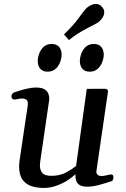

<svg xmlns="http://www.w3.org/2000/svg" viewBox="-20 -932 636 966"><path d="M200.7 13.7Q168.9 13.7 140.4 5.1Q111.8 -3.4 94 -27.1Q76.2 -50.8 76.2 -95.2Q76.2 -111.8 79.6 -132.3L119.6 -401.4Q120.1 -404.8 120.1 -410.2Q120.1 -426.3 111.6 -431.4Q103 -436.5 91.3 -436.5Q81.1 -436.5 69.8 -433.8Q58.6 -431.2 51.8 -431.2Q40 -431.2 37.6 -445.3Q36.6 -450.7 40.3 -457.8Q43.9 -464.8 51.8 -467.3Q123.5 -491.7 160.2 -491.7Q189.5 -491.7 203.9 -482.7Q218.3 -473.6 223.1 -460.9Q228 -448.2 228 -437Q228 -429.2 226.8 -423.3Q225.6 -417.5 225.6 -416L182.6 -121.6Q182.1 -116.2 181.4 -110.4Q180.7 -104.5 180.7 -99.1Q180.7 -78.1 192.4 -62.7Q204.1 -47.4 238.3 -47.4Q280.8 -47.4 311 -63.5Q341.3 -79.6 362.8 -97.2L416.5 -484.9L507.3 -485.4Q523.4 -485.4 523.4 -471.7L465.3 -72.8Q463.4 -60.5 470.2 -53.5Q477.1 -46.4 491.7 -46.4Q501 -46.4 515.6 -50Q530.3 -53.7 537.6 -54.2Q543 -54.7 546.9 -51.8Q550.8 -48.8 550.8 -38.6Q550.8 -33.2 548.6 -27.8Q546.4 -22.5 540 -20Q511.2 -10.3 478.5 -1.5Q445.8 7.3 419.9 7.3Q392.6 7.3 379.6 -1.7Q366.7 -10.7 363 -23.9Q359.4 -37.1 359.4 -48.8Q359.4 -50.3 359.4 -52.2Q359.4 -54.2 359.4 -56.2Q345.2 -41 319.8 -24.7Q294.4 -8.3 262.9 2.7Q231.4 13.7 200.7 13.7ZM431.6 -571.3Q406.7 -571.3 394.3 -586.2Q381.8 -601.1 381.8 -625Q381.8 -633.3 383.3 -641.1Q388.7 -671.4 406.2 -691.2Q423.8 -710.9 452.1 -710.9Q476.6 -710.9 489.3 -696Q502 -681.2 502 -656.7Q502 -653.3 501.7 -649.2Q501.5 -645 500.5 -641.1Q495.1 -611.3 477.5 -591.3Q460 -571.3 431.6 -571.3ZM219.7 -571.3Q195.3 -571.3 182.6 -586.2Q169.9 -601.1 169.9 -625Q169.9 -633.3 171.4 -641.1Q176.8 -671.4 194.3 -691.2Q211.9 -710.9 240.2 -710.9Q264.6 -710.9 277.3 -696Q290 -681.2 290 -656.7Q290 -653.3 289.8 -649.2Q289.6 -645 288.6 -641.1Q283.2 -611.3 265.6 -591.3Q248 -571.3 219.7 -571.3ZM326.7 -730.5 301.8 -758.8Q351.1 -806.2 378.4 -844.7Q405.8 -883.3 418.5 -894Q427.7 -901.4 439 -906.7Q450.2 -912.1 462.4 -912.1Q471.2 -912.1 479.7 -908.2Q488.3 -904.3 494.6 -895.5Q504.4 -884.3 504.4 -870.1Q504.4 -856.4 496.8 -844.7Q489.3 -833 479.5 -823.7Q470.7 -816.4 447.3 -804.7Q423.8 -793 392.1 -775.1Q360.4 -757.3 326.7 -730.5Z"/></svg>

Font: Gelasio Medium
Style: Italic
Weight: 500
Italic angle: -8.5°
Designer: Eben Sorkin
Foundry: Eben Sorkin
Version: Version 1.008